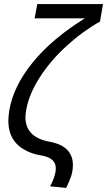

<svg xmlns="http://www.w3.org/2000/svg" viewBox="-20 -756 526 943"><path d="M109 -218Q105 -192 105 -180Q105 -82 223 -60Q283 -49 310.5 -19.5Q338 10 338 53Q338 84 329.5 109Q321 134 305 167L226 159Q245 126 253 87Q254 82 254 70Q254 20 185 8Q107 -5 64 -47.5Q21 -90 21 -164Q21 -184 26 -216Q47 -335 142 -451Q237 -567 397 -666H150L163 -736H486L471 -650Q384 -601 306 -529.5Q228 -458 175.5 -376.5Q123 -295 109 -218Z"/></svg>

Font: Geom Light
Style: Italic
Weight: 300
Italic angle: -10°
Version: Version 1.102